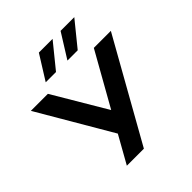

<svg xmlns="http://www.w3.org/2000/svg" viewBox="-234 -1034 1188 1188"><g transform="rotate(-45 360.0 -440.0)"><path d="M10 -660H159L365 -312L561 -660H710L339 0H190L291 -180ZM200 -720 300 -880H420L290 -720ZM390 -720 490 -880H610L480 -720Z"/></g></svg>

Font: Xolonium
Style: Regular
Weight: 400
Designer: Severin Meyer
Version: Version 4.2